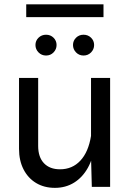

<svg xmlns="http://www.w3.org/2000/svg" viewBox="-20 -875 607 899"><path d="M464.6 -854.7H102.8V-794.9H464.6ZM146 -664.3Q146 -644.3 160.4 -629.6Q174.8 -615 195.6 -615Q216.6 -615 230.7 -629.6Q244.9 -644.3 244.9 -664.3Q244.9 -684.3 230.7 -698.4Q216.6 -712.4 195.6 -712.4Q174.8 -712.4 160.4 -698.4Q146 -684.3 146 -664.3ZM321.8 -664.3Q321.8 -644.3 336.1 -629.6Q350.3 -615 371.1 -615Q392.1 -615 406.4 -629.6Q420.7 -644.3 420.7 -664.3Q420.7 -684.3 406.4 -698.4Q392.1 -712.4 371.1 -712.4Q350.3 -712.4 336.1 -698.4Q321.8 -684.3 321.8 -664.3ZM406.2 -510V-140.4L409.9 0H495.6V-510ZM69.1 -178.2Q69.1 -123.3 90.1 -82.2Q111.1 -41 148.9 -18.2Q186.8 4.6 237.1 4.6Q287.4 4.6 326.8 -19.8Q366.2 -44.2 391.5 -89.4Q416.7 -134.5 423.6 -196.8L406.2 -238.5Q394 -163.1 356.2 -122.7Q318.4 -82.3 261 -82.3Q212.9 -82.3 185.8 -110.8Q158.7 -139.4 158.7 -191.7V-510H69.1Z"/></svg>

Font: Estedad-FD-VF Thin
Style: Regular
Weight: 100
Designer: Amin Abedi
Version: Version 5.0